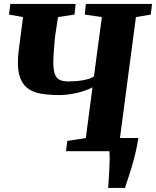

<svg xmlns="http://www.w3.org/2000/svg" viewBox="-20 -763 787 969"><path d="M257.8 -578.1Q251.5 -512.2 249.5 -468.8Q247.6 -425.3 253.7 -399.4Q259.8 -373.5 276.4 -362.8Q293 -352.1 324.2 -352.1Q340.3 -352.1 358.9 -353.3Q377.4 -354.5 395 -357.4Q412.6 -360.4 428.2 -365.2Q443.8 -370.1 454.1 -377.4L494.1 -676.8L407.7 -689.5L413.6 -743.2H747.1L741.2 -689.5L666 -676.8L585.4 -66.4H678.2Q671.4 -22 662.1 15.6Q652.8 53.2 643.3 84.7Q633.8 116.2 625.2 141.4Q616.7 166.5 610.8 185.5H525.9Q526.9 168.9 528.6 144Q530.3 119.1 531.7 92.8Q533.2 66.4 533.4 41.5Q533.7 16.6 532.2 0H313L319.8 -51.8L413.1 -66.4L446.8 -322.3Q429.7 -313 409.2 -305.9Q388.7 -298.8 366.7 -293.7Q344.7 -288.6 322.3 -285.9Q299.8 -283.2 279.8 -283.2Q225.6 -283.2 183.6 -290.8Q141.6 -298.3 114.3 -321.8Q86.9 -345.2 76.2 -389.2Q65.4 -433.1 74.2 -505.9L96.2 -676.8L25.4 -689.5L32.2 -743.2H361.8L356 -689.5L272.9 -676.8Z"/></svg>

Font: Merriweather UltraBold
Style: Italic
Weight: 900
Italic angle: -7°
Designer: Eben Sorkin ( eben@eyebytes.com )
Foundry: Eben Sorkin ( eben@eyebytes.com )
Version: Version 1.52; ttfautohint (v1.4.1)